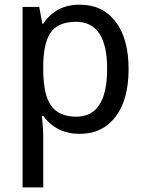

<svg xmlns="http://www.w3.org/2000/svg" viewBox="-20 -566 640 826"><path d="M166 -67.9H160.2Q166 -4.9 166 11.2V240.2H77.1V-536.1H148.9L162.1 -463.9H166Q219.7 -545.9 323.2 -545.9Q421.4 -545.9 477.3 -472.9Q533.2 -399.9 533.2 -269Q533.2 -137.2 477.1 -63.7Q420.9 9.8 323.2 9.8Q222.2 9.8 166 -67.9ZM166 -289.1V-269Q166 -158.2 200 -111.1Q233.9 -64 308.1 -64Q440.9 -64 440.9 -270Q440.9 -472.2 307.1 -472.2Q232.9 -472.2 200.4 -429.2Q168 -386.2 166 -289.1Z"/></svg>

Font: WenQuanYi Micro Hei Mono
Style: Regular
Weight: 400
Foundry: Ascender Corporation
Version: Version 0.2.0-beta